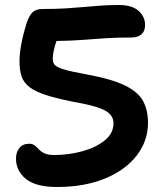

<svg xmlns="http://www.w3.org/2000/svg" viewBox="-20 -736 661 768"><path d="M207 12Q124 12 84 -20Q44 -52 44 -102Q44 -127 57.5 -144Q71 -161 97 -161Q110 -161 118.5 -154.5Q127 -148 135 -139Q143 -130 157 -123Q171 -116 196 -116Q255 -116 309.5 -131Q364 -146 399 -174.5Q434 -203 434 -243Q434 -274 403.5 -292Q373 -310 304 -323Q222 -338 173 -353Q124 -368 99.5 -386.5Q75 -405 66.5 -430Q58 -455 58 -491Q58 -520 65 -558.5Q72 -597 87 -645Q96 -673 110 -686.5Q124 -700 149 -700Q203 -700 243 -702.5Q283 -705 316 -708Q349 -711 382 -713.5Q415 -716 455 -716Q510 -716 536 -691Q562 -666 560 -633Q560 -611 545.5 -598.5Q531 -586 506 -586Q447 -586 402 -583Q357 -580 311.5 -576.5Q266 -573 206 -572Q198 -549 194.5 -531.5Q191 -514 191 -500Q191 -487 198 -477.5Q205 -468 233.5 -459Q262 -450 328 -438Q427 -420 480 -394Q533 -368 552.5 -331.5Q572 -295 572 -245Q572 -172 526.5 -113.5Q481 -55 399 -21.5Q317 12 207 12Z"/></svg>

Font: Shantell Sans Normal
Style: Regular
Weight: 600
Designer: Stephen Nixon, Anya Danilova, Shantell Martin
Foundry: Arrow Type
Version: Version 1.009;[a7da0bfa3]